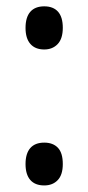

<svg xmlns="http://www.w3.org/2000/svg" viewBox="-20 -562 272 591"><path d="M58.6 -57.1Q58.6 -89.4 73.2 -106.2Q87.9 -123 116.2 -123Q143.1 -123 158.2 -107.2Q173.3 -91.3 173.3 -57.1Q173.3 -23.9 157.7 -7.6Q142.1 8.8 116.2 8.8Q87.9 8.8 73.2 -8.1Q58.6 -24.9 58.6 -57.1ZM58.6 -476.1Q58.6 -508.8 73.2 -525.6Q87.9 -542.5 116.2 -542.5Q144 -542.5 158.7 -525.9Q173.3 -509.3 173.3 -476.6Q173.3 -442.9 157.5 -426.3Q141.6 -409.7 116.2 -409.7Q88.4 -409.7 73.5 -426.8Q58.6 -443.8 58.6 -476.1Z"/></svg>

Font: Open Sans Condensed Medium
Style: Regular
Weight: 500
Width: 3
Designer: Monotype Design Team
Foundry: Monotype Imaging Inc.
Version: Version 3.000